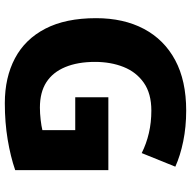

<svg xmlns="http://www.w3.org/2000/svg" viewBox="-18 -746 774 777"><g transform="rotate(90 368.5 -357.0)"><path d="M397 10Q293 10 215.5 -31Q138 -72 95.5 -154Q53 -236 53 -359Q53 -471 96.5 -553Q140 -635 223 -679.5Q306 -724 427 -724Q493 -724 551.5 -712Q610 -700 654 -680L599 -544Q561 -563 518 -573Q475 -583 427 -583Q358 -583 314.5 -552.5Q271 -522 250.5 -470.5Q230 -419 230 -355Q230 -285 251 -234.5Q272 -184 312.5 -158Q353 -132 415 -132Q438 -132 464 -135Q490 -138 506 -142V-275H373V-409H668V-32Q613 -13 544 -1.5Q475 10 397 10Z"/></g></svg>

Font: Noto Sans Symbols ExtraBold
Style: Regular
Weight: 800
Version: Version 2.002